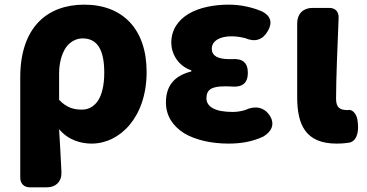

<svg xmlns="http://www.w3.org/2000/svg" viewBox="-20 -603 1575 825"><path d="M67 -34V160C67 186 83 202 109 202H157H180C221 202 246 176 244 136C241 76 238 15 234 -48C273 -1 327 14 374 14C494 14 610 -98 610 -294C610 -477 508 -583 342 -583C184 -583 67 -487 67 -270ZM262 -397C280 -423 306 -438 335 -438C397 -438 428 -391 428 -291C428 -234 417 -194 400 -169C382 -143 358 -132 332 -132C299 -132 267 -139 234 -174V-287C234 -333 245 -370 262 -397Z M791 -544C746 -517 716 -476 716 -419C716 -374 744 -320 802 -301V-296C734 -279 693 -239 693 -163C693 -104 724 -60 772 -30C821 -1 889 14 962 14C1013 14 1061 7 1111 -16C1147 -37 1162 -69 1140 -105C1115 -144 1075 -150 1033 -130C1013 -124 995 -122 980 -122C906 -122 867 -143 867 -181C867 -219 891 -232 946 -232C957 -232 968 -232 979 -231C1022 -228 1045 -247 1045 -290C1045 -334 1022 -352 978 -349C973 -349 969 -349 964 -349C916 -349 890 -363 890 -394C890 -426 923 -447 974 -447C994 -447 1014 -444 1034 -439C1075 -421 1109 -431 1131 -470C1152 -506 1143 -535 1106 -554C1061 -573 1011 -583 964 -583C899 -583 837 -571 791 -544Z M1257 -377V-185C1257 -66 1294 14 1426 14C1450 14 1469 12 1485 9C1520 -3 1522 -51 1516 -87C1513 -109 1497 -135 1475 -130C1474 -130 1474 -130 1473 -130C1440 -130 1424 -141 1424 -179C1424 -259 1430 -403 1435 -526C1436 -553 1421 -569 1395 -569H1347H1322C1283 -569 1257 -543 1257 -504Z"/></svg>

Font: GenSenRounded2 TW H
Style: Regular
Weight: 900
Version: Version 2.100;PS 2.1;hotconv 16.6.51;makeotf.lib2.5.65220 DE